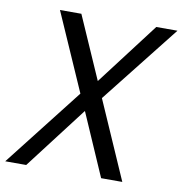

<svg xmlns="http://www.w3.org/2000/svg" viewBox="-83 -774 807 848"><g transform="rotate(10 320.5 -350.0)"><path d="M-4 0 271 -352 118 -700H214L337 -420L550 -700H645L368 -349L521 0H426L304 -280L90 0Z"/></g></svg>

Font: DM Sans 17pt
Style: Italic
Weight: 400
Italic angle: -10°
Version: Version 4.004;gftools[0.9.30]